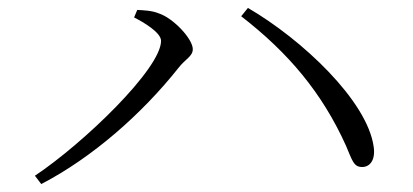

<svg xmlns="http://www.w3.org/2000/svg" viewBox="-20 -589 1040 484"><path d="M318 -545C342 -533 386 -507 386 -486C386 -416 191 -228 68 -146L84 -125C213 -192 338 -302 430 -418C447 -440 466 -447 466 -465C466 -491 417 -543 381 -555C362 -563 340 -563 326 -564ZM893 -168C912 -168 927 -185 922 -219C906 -335 741 -490 605 -569L588 -548C707 -456 792 -355 852 -222C868 -185 871 -168 893 -168Z"/></svg>

Font: Noto Serif CJK SC Light
Style: Regular
Weight: 300
Designer: Ryoko NISHIZUKA 西塚涼子 (kana & ideographs); Frank Grießhammer (Latin, Greek & Cyrillic); Wenlong ZHANG 张文龙 (bopomofo); San
Foundry: Adobe
Version: Version 2.001;hotconv 1.1.0;makeotfexe 2.6.0